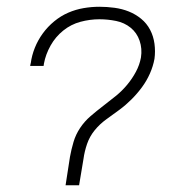

<svg xmlns="http://www.w3.org/2000/svg" viewBox="-20 -548 540 568"><path d="M174 0 187 -84Q191 -106 197.5 -128Q204 -150 217 -169.5Q230 -189 248 -204.5Q266 -220 285 -234.5Q304 -249 322.5 -264Q341 -279 356 -297Q371 -315 382 -335.5Q393 -356 397 -378Q401 -404 393 -427.5Q385 -451 366.5 -466Q348 -481 323.5 -486Q299 -491 274 -491Q246 -491 218 -483.5Q190 -476 167 -457.5Q144 -439 129.5 -413Q115 -387 110 -360Q110 -358 109.5 -356.5Q109 -355 109 -353H69Q70 -355 70 -357Q70 -359 71 -361Q74 -384 83 -406.5Q92 -429 106.5 -449Q121 -469 140.5 -485Q160 -501 182 -510.5Q204 -520 227.5 -524Q251 -528 274 -528Q296 -528 318.5 -525Q341 -522 361 -514Q381 -506 397.5 -492.5Q414 -479 424 -460Q434 -441 437 -418.5Q440 -396 437 -374Q433 -352 423.5 -330.5Q414 -309 400 -290Q386 -271 369 -254Q352 -237 333 -223Q314 -209 294.5 -195Q275 -181 260 -162.5Q245 -144 237.5 -122Q230 -100 227 -78L214 0Z"/></svg>

Font: Iosevka SS04 XLt Obl
Style: Regular
Weight: 200
Italic angle: -9°
Monospace: yes
Designer: Belleve Invis
Foundry: Belleve Invis
Version: Version 19.0.0; ttfautohint (v1.8.4)